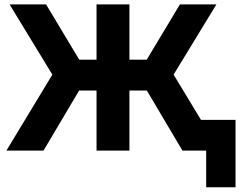

<svg xmlns="http://www.w3.org/2000/svg" viewBox="-20 -670 1086 854"><path d="M791.5 -136.8H1027.6V163H897V0H791.5ZM409.4 0V-267.4H323.7L324.1 -404.6H409.4V-650.5H555.7V-404.6H640.9L641.4 -267.4H555.7V0ZM592 -336.8 780.2 -650.5H942.6L748.5 -332.1L748.7 -343.9L956.6 0H791.5ZM373.1 -336.8 173.5 0H8.4L216.4 -343.9L216.5 -332.1L22.5 -650.5H184.9Z"/></svg>

Font: Overused Grotesk Light
Style: Regular
Weight: 300
Designer: RandomMaerks
Version: Version 0.005